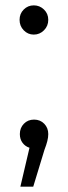

<svg xmlns="http://www.w3.org/2000/svg" viewBox="-20 -550 252 716"><path d="M106 -421Q84 -421 68.5 -437Q53 -453 53 -476Q53 -499 68.5 -514.5Q84 -530 106 -530Q128 -530 144 -514.5Q160 -499 160 -476Q160 -453 144 -437Q128 -421 106 -421ZM160 -50Q160 -38 156.5 -24Q153 -10 146 8L104 146H56L90 1Q74 -4 64 -17.5Q54 -31 54 -50Q54 -73 69 -88.5Q84 -104 107 -104Q130 -104 145 -88.5Q160 -73 160 -50Z"/></svg>

Font: APTA Sans Regular
Style: Regular
Weight: 400
Version: Version 7.200